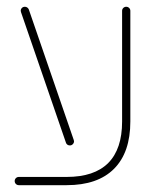

<svg xmlns="http://www.w3.org/2000/svg" viewBox="-20 -542 434 562"><path d="M23 -12.2Q23 -17 26.5 -20.6Q30 -24.1 35.2 -24.1H175.2Q255.9 -24.1 296.7 -64.8Q337.4 -105.6 337.4 -186.3V-510.4Q337.4 -515.2 340.9 -518.7Q344.4 -522.2 349.6 -522.2Q354.4 -522.2 358 -518.7Q361.5 -515.2 361.5 -510.4V-186.3Q361.5 -95.6 313.7 -47.8Q265.9 0 175.2 0H35.2Q30 0 26.5 -3.5Q23 -7 23 -12.2ZM173 -124.4 41.5 -506.3Q40.7 -508.5 40.7 -510.4Q40.7 -515.2 44.1 -518.7Q47.4 -522.2 53 -522.2Q56.7 -522.2 59.8 -520Q63 -517.8 64.4 -514.1L195.9 -132.2Q196.7 -130 196.7 -128.5Q196.7 -123.7 193.1 -120Q189.6 -116.3 184.4 -116.3Q180.4 -116.3 177.2 -118.5Q174.1 -120.7 173 -124.4Z"/></svg>

Font: 26F Galaxy Hebrew Thin
Style: Regular
Weight: 100
Designer: C₂₉H₂₅N₃O₅
Version: Version 1.000